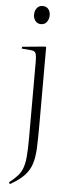

<svg xmlns="http://www.w3.org/2000/svg" viewBox="-63 -762 391 1032"><g transform="rotate(5 132.0 -246.5)"><path d="M123 -633Q104 -633 93 -647Q82 -661 82 -680Q82 -702 93.5 -716.5Q105 -731 124 -731Q144 -731 155 -718Q166 -705 166 -684Q166 -664 155 -648.5Q144 -633 123 -633ZM32 238 26 229Q53 208 70 189.5Q87 171 96.5 146.5Q106 122 109.5 83Q113 44 113 -17V-427Q113 -465 107 -476.5Q101 -488 80 -489L32 -493L33 -503L158 -515L162 -511V-90Q162 -21 160 29Q158 79 147 115.5Q136 152 109 181Q82 210 32 238Z"/></g></svg>

Font: Literata 72pt ExtraLight
Style: Regular
Weight: 200
Designer: Latin by Veronika Burian and Jose Scaglione. Greek by Irene Vlachou. Cyrillic by Vera Evstafieva.
Foundry: TypeTogether
Version: Version 3.002